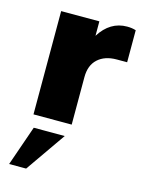

<svg xmlns="http://www.w3.org/2000/svg" viewBox="-116 -577 661 898"><g transform="rotate(15 214.5 -128.0)"><path d="M386.2 -510Q410 -510 428.8 -503.8V-348.8H378.8Q321.2 -348.8 287.5 -318.1Q253.8 -287.5 253.8 -230V0H68.8V-500H253.8V-430Q303.8 -510 386.2 -510ZM18.8 253.8 86.2 60H236.2L101.2 253.8Z"/></g></svg>

Font: Now Alt Black
Style: Regular
Weight: 900
Designer: Alfredo Marco Pradil
Foundry: Alfredo Marco Pradil
Version: Version 1.002;PS 001.002;hotconv 1.0.88;makeotf.lib2.5.64775